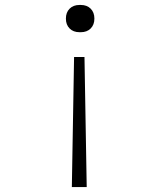

<svg xmlns="http://www.w3.org/2000/svg" viewBox="-20 -575 640 775"><path d="M301 -445Q276 -445 261 -460Q246 -475 246 -500Q246 -525 261 -540Q276 -555 301 -555H306Q331 -555 346 -540Q361 -525 361 -500Q361 -475 346 -460Q331 -445 306 -445ZM270 180 279 -345H321L330 180Z"/></svg>

Font: JetBrains Mono NL Thin
Style: Regular
Weight: 100
Monospace: yes
Designer: Philipp Nurullin, Konstantin Bulenkov
Foundry: JetBrains
Version: Version 2.305; ttfautohint (v1.8.4.7-5d5b)